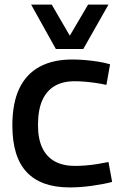

<svg xmlns="http://www.w3.org/2000/svg" viewBox="-20 -809 532 839"><path d="M34 -261Q34 -358 64 -421.5Q94 -485 152.5 -517Q211 -549 295 -549Q323 -549 352.5 -546.5Q382 -544 410 -539.5Q438 -535 461 -528L445 -438Q423 -443 399 -446.5Q375 -450 351.5 -452Q328 -454 306 -454Q254 -454 218.5 -433Q183 -412 164.5 -370Q146 -328 146 -262Q146 -202 165 -162.5Q184 -123 220 -103.5Q256 -84 307 -84Q330 -84 354.5 -86Q379 -88 404.5 -92Q430 -96 454 -101L470 -14Q432 -4 381.5 3Q331 10 284 10Q160 10 97 -56.5Q34 -123 34 -261ZM454 -789 344 -595H224L116 -789H206L285 -653L365 -789Z"/></svg>

Font: Georama ExtraCondensed Thin Medium
Style: Regular
Weight: 500
Version: Version 1.001